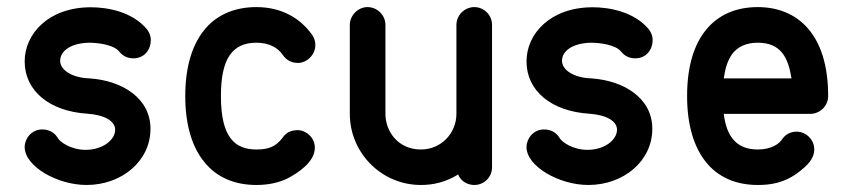

<svg xmlns="http://www.w3.org/2000/svg" viewBox="-20 -527 2427 547"><path d="M398.9 -443.4C356 -495.1 283.2 -506.3 238.8 -506.3C118.2 -506.3 50.3 -430.7 50.3 -352.1C50.3 -268.1 121.1 -210 228.5 -203.1C279.3 -199.7 308.1 -181.2 308.1 -157.7C308.1 -127.4 271.5 -100.1 224.1 -100.1C182.6 -100.1 149.9 -122.1 143.1 -136.2C133.3 -151.4 117.2 -158.2 100.1 -158.2C69.3 -158.2 50.3 -131.8 50.3 -107.9C50.3 -53.2 143.1 0 226.6 0C326.2 0 408.7 -67.4 408.7 -160.2C408.7 -247.1 328.6 -297.4 234.9 -303.7C186.5 -305.2 151.4 -326.7 151.4 -354C151.4 -380.9 180.2 -403.8 232.9 -405.3C260.3 -405.3 304.7 -399.4 319.8 -379.9C330.1 -367.2 343.8 -360.8 359.9 -360.8C392.1 -360.8 409.7 -386.2 409.7 -413.1C409.7 -423.3 406.2 -433.6 398.9 -443.4Z M785.2 -134.8C765.1 -107.4 741.7 -101.1 710.4 -101.1C680.7 -101.1 654.8 -109.4 637.2 -132.8C619.6 -155.8 609.4 -193.4 609.4 -253.4C609.4 -357.4 640.1 -405.3 710.4 -405.3C747.6 -405.3 772 -390.6 785.6 -370.6C795.9 -355.5 810.5 -347.7 829.1 -347.7C852.5 -347.7 878.4 -369.1 878.4 -398.9C878.4 -409.2 875.5 -418.5 869.6 -427.2C835 -476.6 780.3 -506.8 710.4 -506.8C652.3 -506.8 601.1 -487.3 565.4 -445.8C529.8 -404.3 507.8 -341.3 507.8 -253.4C507.8 -170.9 527.3 -107.4 562.5 -64.9C597.2 -22 647.9 0 710.4 0C744.1 0 773.9 -6.3 799.8 -19C827.6 -33.7 877 -64.9 877 -106C877 -135.7 851.6 -156.2 828.1 -156.2C809.1 -156.2 794.4 -148.9 785.2 -134.8Z M1285.2 -29.8C1293.5 -9.8 1312.5 0 1331.5 0C1357.4 0 1381.8 -20.5 1381.8 -50.8V-202.6V-456.1C1381.8 -485.4 1357.4 -506.8 1331.5 -506.8C1303.2 -506.8 1280.3 -483.4 1280.3 -456.1V-202.6C1280.3 -147.9 1237.3 -101.1 1179.2 -101.1C1114.3 -101.1 1078.1 -152.3 1078.1 -202.6V-456.1C1078.1 -483.4 1055.2 -506.8 1026.9 -506.8C999.5 -506.8 976.6 -482.4 976.6 -456.1V-202.6C976.6 -92.3 1065.9 0 1179.2 0C1216.3 0 1250.5 -8.8 1285.2 -29.8Z M1828.6 -443.4C1785.6 -495.1 1712.9 -506.3 1668.5 -506.3C1547.9 -506.3 1480 -430.7 1480 -352.1C1480 -268.1 1550.8 -210 1658.2 -203.1C1709 -199.7 1737.8 -181.2 1737.8 -157.7C1737.8 -127.4 1701.2 -100.1 1653.8 -100.1C1612.3 -100.1 1579.6 -122.1 1572.8 -136.2C1563 -151.4 1546.9 -158.2 1529.8 -158.2C1499 -158.2 1480 -131.8 1480 -107.9C1480 -53.2 1572.8 0 1656.2 0C1755.9 0 1838.4 -67.4 1838.4 -160.2C1838.4 -247.1 1758.3 -297.4 1664.6 -303.7C1616.2 -305.2 1581.1 -326.7 1581.1 -354C1581.1 -380.9 1609.9 -403.8 1662.6 -405.3C1689.9 -405.3 1734.4 -399.4 1749.5 -379.9C1759.8 -367.2 1773.4 -360.8 1789.6 -360.8C1821.8 -360.8 1839.4 -386.2 1839.4 -413.1C1839.4 -423.3 1835.9 -433.6 1828.6 -443.4Z M2209 -131.3C2199.7 -116.7 2177.2 -101.1 2138.7 -101.1C2078.6 -101.1 2049.8 -137.7 2042 -202.6H2288.6C2314.9 -202.6 2339.4 -224.1 2339.4 -253.4C2339.4 -431.6 2250.5 -506.8 2138.7 -506.8C2077.6 -506.8 2027.3 -485.4 1992.2 -442.9C1957 -400.4 1937.5 -337.4 1937.5 -253.4C1937.5 -171.9 1956.5 -108.9 1990.7 -65.9C2024.9 -22.9 2075.7 0 2138.7 0C2172.9 0 2215.3 -4.4 2259.3 -39.6C2276.9 -53.7 2299.8 -72.8 2299.8 -101.6C2299.8 -130.4 2274.9 -151.9 2250 -151.9C2232.4 -151.9 2218.3 -144.5 2209 -131.3ZM2066.9 -374.5C2082.5 -394 2106 -405.3 2138.7 -405.3C2205.1 -405.3 2225.6 -362.8 2234.9 -303.7H2042C2045.9 -330.6 2051.8 -353.5 2066.9 -374.5Z"/></svg>

Font: LOB TGL 0-17
Style: Regular
Weight: 400
Designer: Peter Wiegel + adaptations and expanded glyphset by Studio LOB
Foundry: Peter Wiegel + adaptations and expanded glyphset by Studio LOB
Version: Version 1.003;Glyphs 3.1.2 (3151)